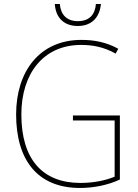

<svg xmlns="http://www.w3.org/2000/svg" viewBox="-20 -923 687 953"><path d="M481 -903H456C452 -852 425 -818 366 -818C311 -818 281 -851 277 -903H252C257 -831 301 -794 366 -794C433 -794 474 -834 481 -903ZM342 -350V-325H549V-46C503 -27 444 -15 379 -15C193 -15 86 -130 86 -355C86 -555 193 -700 383 -700C439 -700 495 -690 554 -657L567 -681C509 -713 449 -725 384 -725C177 -725 60 -569 60 -355C60 -129 166 10 377 10C444 10 516 -4 575 -32V-350Z"/></svg>

Font: Noto Sans Hebrew SemiCondensed Thin
Style: Regular
Weight: 100
Width: 4
Designer: Monotype Design Team
Foundry: Monotype Imaging Inc.
Version: Version 2.004